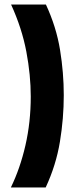

<svg xmlns="http://www.w3.org/2000/svg" viewBox="-20 -730 346 849"><path d="M29 -710H183Q229 -611 245.5 -509.5Q262 -408 262 -309Q262 -207 245 -103.5Q228 0 182 99H28Q69 15 92.5 -87.5Q116 -190 116 -303Q116 -398 96.5 -501.5Q77 -605 29 -710Z"/></svg>

Font: Bricolage Grotesque 12pt Condensed Bricolage Grotesque 10pt Condensed Regular
Style: Bold
Weight: 700
Width: 3
Designer: Mathieu Triay
Foundry: Atelier Triay
Version: Version 1.001; ttfautohint (v1.8.4.7-5d5b);gftools[0.9.33.de